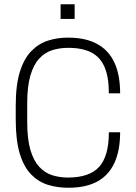

<svg xmlns="http://www.w3.org/2000/svg" viewBox="-20 -873 640 903"><path d="M300 10Q249 10 204.5 -4Q160 -18 126 -53Q92 -88 73 -150.5Q54 -213 54 -310V-376Q54 -473 73.5 -535.5Q93 -598 127.5 -633Q162 -668 206 -682Q250 -696 298 -696H301Q382 -696 436.5 -666.5Q491 -637 518 -579Q545 -521 545 -434H492Q492 -510 472 -557Q452 -604 410 -626Q368 -648 300 -648Q260 -648 225.5 -637Q191 -626 164.5 -597.5Q138 -569 123 -518Q108 -467 108 -388V-298Q108 -219 123 -168Q138 -117 164.5 -88.5Q191 -60 225.5 -49Q260 -38 300 -38Q401 -38 446.5 -88.5Q492 -139 492 -251H545Q545 -165 518 -106.5Q491 -48 437 -19Q383 10 303 10ZM265 -784V-853H331V-784Z"/></svg>

Font: Chivo Mono Thin
Style: Regular
Weight: 250
Designer: Hector Gatti
Foundry: Omnibus-Type
Version: Version 1.008